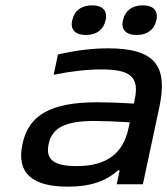

<svg xmlns="http://www.w3.org/2000/svg" viewBox="-20 -690 626 719"><path d="M385 -509C323 -509 263 -501 197 -486L181 -410C244 -423 306 -430 360 -430C466 -430 504 -404 484 -315L481 -302C417 -306 371 -307 345 -307C169 -307 87 -259 64 -150C41 -42 100 9 234 9C318 9 376 -11 422 -52H428L417 0H515L577 -290C609 -442 562 -509 385 -509ZM162 -150C175 -212 224 -237 335 -237C366 -237 419 -235 466 -232L461 -209C441 -115 379 -68 267 -68C181 -68 150 -93 162 -150ZM250 -613C243 -580 261 -559 302 -559C342 -559 368 -580 375 -613L376 -615C383 -649 365 -670 325 -670C284 -670 258 -649 251 -615ZM440 -613C433 -580 451 -559 492 -559C532 -559 558 -580 565 -613L566 -615C573 -649 555 -670 515 -670C474 -670 448 -649 441 -615Z"/></svg>

Font: LT Wave
Style: Italic
Weight: 400
Designer: Daniel Lyons
Version: Version 2.5 (Glyphs App)